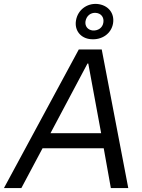

<svg xmlns="http://www.w3.org/2000/svg" viewBox="-62 -950 718 970"><path d="M-42 0H46L153 -201H462L498 0H586L452 -700H336ZM397 -752C453 -747 500 -780 509 -831C518 -884 484 -925 429 -930C377 -934 331 -900 322 -847C313 -796 346 -756 397 -752ZM406 -796C381 -799 366 -818 370 -843C375 -870 396 -887 422 -885C449 -883 465 -862 460 -835C456 -810 434 -794 406 -796ZM193 -277 380 -629H384L449 -277Z"/></svg>

Font: Fixel Display
Style: Italic
Weight: 400
Italic angle: -10°
Designer: AlfaBravo + MacPaw
Foundry: Kyrylo Tkachov, Marchela Mozhyna, Serhii Makarenko, Maria Weinstein, Zakhar Kryvoshyya
Version: Version 1.210;Glyphs 3.2 (3217)